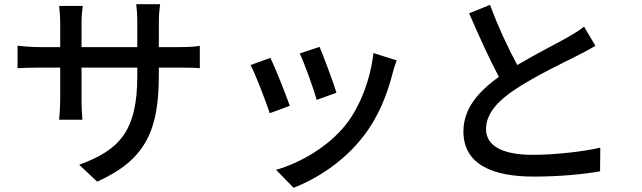

<svg xmlns="http://www.w3.org/2000/svg" viewBox="-20 -806 3040 909"><path d="M732 -583V-699C732 -739 736 -771 738 -786H625C627 -772 630 -739 630 -699V-583H366V-698C366 -735 370 -765 372 -778H260C261 -765 265 -733 265 -698V-583H167C121 -583 76 -588 63 -590V-483C79 -484 120 -486 167 -486H265V-336C265 -295 261 -253 260 -239H370C369 -253 366 -295 366 -336V-486H630V-446C630 -181 542 -95 355 -26L440 54C674 -51 732 -194 732 -452V-486H827C874 -486 910 -485 926 -483V-589C906 -585 874 -583 826 -583Z M1493 -584 1399 -553C1422 -505 1467 -380 1479 -333L1573 -367C1560 -411 1511 -542 1493 -584ZM1748 -555C1734 -429 1684 -299 1615 -213C1532 -110 1400 -34 1287 -2L1370 83C1483 39 1607 -41 1699 -159C1769 -248 1812 -354 1839 -460C1843 -477 1849 -495 1858 -520ZM1260 -532 1166 -498C1188 -459 1240 -323 1257 -270L1352 -305C1333 -359 1283 -486 1260 -532Z M2745 -680C2722 -661 2698 -647 2665 -628C2614 -599 2516 -550 2429 -498C2387 -576 2339 -677 2300 -783L2201 -743C2247 -637 2297 -526 2342 -442C2241 -370 2174 -289 2174 -184C2174 -26 2315 30 2506 30C2632 30 2743 19 2821 5L2822 -107C2741 -88 2607 -73 2502 -73C2354 -73 2281 -118 2281 -195C2281 -267 2336 -329 2424 -386C2518 -448 2649 -510 2714 -543C2746 -559 2774 -574 2799 -589Z"/></svg>

Font: Noto Sans CJK KR Medium
Style: Regular
Weight: 500
Designer: Ryoko NISHIZUKA (kana & ideographs); Paul D. Hunt (Latin, Greek & Cyrillic); Wenlong ZHANG (bopomofo); Sandoll Communica
Foundry: Adobe Systems Incorporated
Version: Version 1.004;PS 1.004;hotconv 1.0.82;makeotf.lib2.5.63406